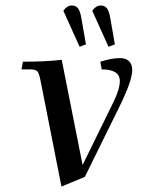

<svg xmlns="http://www.w3.org/2000/svg" viewBox="-20 -663 534 697"><path d="M58.1 -411.1 63 -439Q144.5 -439 204.1 -445.8L279.8 -64L391.1 -291Q415 -338.9 415 -369.1Q415 -411.1 349.1 -411.1L344.2 -439Q384.8 -452.1 416 -452.1Q436.5 -452.1 448.2 -441.2Q460 -430.2 460 -408.2Q460 -370.6 415 -278.8L288.1 -21L203.1 14.2L127 -371.1Q122.1 -396 116 -403.6Q109.9 -411.1 88.9 -411.1ZM210 -624Q223.6 -643.1 240.2 -643.1Q255.9 -643.1 263.7 -632.3Q271.5 -621.6 275.9 -594.2L292 -502L269 -493.2ZM314.9 -624Q328.6 -643.1 345.2 -643.1Q360.8 -643.1 368.7 -632.3Q376.5 -621.6 380.9 -594.2L397 -502L374 -493.2Z"/></svg>

Font: Dihjauti
Style: Bold Italic
Weight: 700
Italic angle: -9°
Designer: T. Christopher White
Version: Version 3.0.0